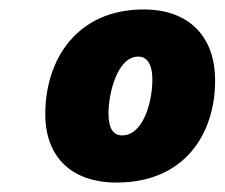

<svg xmlns="http://www.w3.org/2000/svg" viewBox="-20 -742 476 407"><path d="M227 -355C372 -355 436 -459 436 -571C436 -670 375 -722 285 -722C143 -722 76 -616 76 -500C76 -408 133 -355 227 -355ZM239 -455C221 -455 210 -468 210 -502C210 -545 229 -622 273 -622C294 -622 303 -602 303 -574C303 -522 282 -455 239 -455Z"/></svg>

Font: Noto Sans UI Black
Style: Italic
Weight: 900
Italic angle: -372°
Designer: Monotype Design Team
Foundry: Monotype Imaging Inc.
Version: Version 1.901